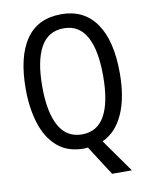

<svg xmlns="http://www.w3.org/2000/svg" viewBox="-96 -845 811 1034"><g transform="rotate(-10 309.5 -328.0)"><path d="M567 -409Q567 -274 527 -185Q487 -96 412 -62L540 119H432L328 -43Q324 -42 318 -41.5Q312 -41 307 -41Q217 -41 161 -90.5Q105 -140 79 -224Q53 -308 53 -410Q53 -587 117.5 -681Q182 -775 311 -775Q435 -775 501 -680.5Q567 -586 567 -409ZM143 -409Q143 -268 184.5 -193Q226 -118 310 -118Q394 -118 435 -192Q476 -266 476 -409Q476 -551 435 -624.5Q394 -698 311 -698Q226 -698 184.5 -624Q143 -550 143 -409Z"/></g></svg>

Font: Noto Sans Tamil UI Condensed
Style: Regular
Weight: 400
Width: 3
Designer: Jelle Bosma - Monotype Design Team
Foundry: Monotype Imaging Inc.
Version: Version 2.004; ttfautohint (v1.8.4.7-5d5b)